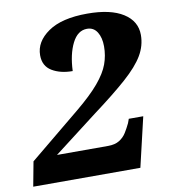

<svg xmlns="http://www.w3.org/2000/svg" viewBox="-95 -793 758 863"><g transform="rotate(-10 284.5 -362.0)"><path d="M-13 0 8 -112 240 -303Q308 -359 345 -403Q382 -447 396 -485.5Q410 -524 410 -566Q410 -606 394 -631.5Q378 -657 348 -657Q305 -657 280 -607Q255 -557 252 -481Q196 -481 158 -504Q120 -527 120 -576Q120 -638 182 -681Q244 -724 361 -724Q467 -724 524.5 -687.5Q582 -651 582 -588Q582 -539 556 -495Q530 -451 471.5 -399Q413 -347 315 -274L117 -122H350Q382 -122 402 -134.5Q422 -147 434 -166.5Q446 -186 456 -207L463 -226H529L476 0Z"/></g></svg>

Font: Noto Serif ExtraBold
Style: Italic
Weight: 800
Italic angle: -12°
Designer: Monotype Design Team
Foundry: Monotype Imaging Inc.
Version: Version 2.013